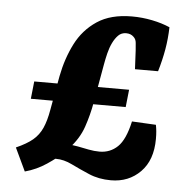

<svg xmlns="http://www.w3.org/2000/svg" viewBox="-44 -560 602 613"><g transform="rotate(5 257.5 -253.5)"><path d="M56 -227 62 -283H366L360 -227ZM139 -43 174 -63Q158 -47 126 -25.5Q94 -4 57 6L22 -68Q56 -83 75 -99Q94 -115 104.5 -138.5Q115 -162 121 -197L141 -307Q152 -364 176 -411.5Q200 -459 243.5 -488Q287 -517 355 -517Q388 -517 420 -510.5Q452 -504 477 -493Q476 -456 470 -421.5Q464 -387 453 -350H379L376 -410Q375 -422 374 -434Q373 -446 365 -453Q356 -462 341 -462Q326 -462 316 -452Q306 -442 298.5 -426.5Q291 -411 286.5 -392.5Q282 -374 279 -357L257 -233Q250 -193 236.5 -153.5Q223 -114 191 -80L184 -92Q201 -92 218.5 -88.5Q236 -85 254 -81.5Q272 -78 289 -78Q323 -78 347 -101Q371 -124 384 -183L461 -179Q463 -169 464 -158.5Q465 -148 465 -134Q465 -66 427.5 -28Q390 10 333 10Q294 10 262.5 -3.5Q231 -17 204.5 -30Q178 -43 153 -43Q150 -43 146.5 -43Q143 -43 139 -43Z"/></g></svg>

Font: Yrsa
Style: Italic
Weight: 400
Italic angle: -7.10001°
Designer: Anna Giedrys (Yrsa+Rasa design), David Brezina (Yrsa art-direction, Rasa art-direction, design)
Foundry: Rosetta Type Foundry
Version: Version 2.004